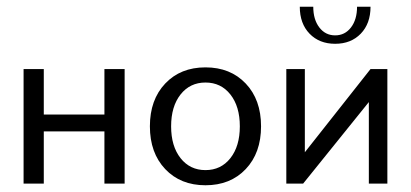

<svg xmlns="http://www.w3.org/2000/svg" viewBox="-20 -545 1220 570"><path d="M50 0V-340H110V-205H290V-340H350V0H290V-155H110V0Z M516 -264.5Q488 -229 488 -170Q488 -111 516 -75.5Q544 -40 590 -40Q636 -40 664 -75.5Q692 -111 692 -170Q692 -229 664 -264.5Q636 -300 590 -300Q544 -300 516 -264.5ZM470.5 -43Q425 -91 425 -170Q425 -249 470.5 -297Q516 -345 590 -345Q664 -345 709.5 -297Q755 -249 755 -170Q755 -91 709.5 -43Q664 5 590 5Q516 5 470.5 -43Z M830 0V-340H885V-93L1080 -340H1130V0H1075V-242L880 0ZM1040 -525H1080Q1080 -475 1051 -445Q1022 -415 975 -415Q928 -415 899 -445Q870 -475 870 -525H910Q910 -487 928 -463.5Q946 -440 975 -440Q1004 -440 1022 -463.5Q1040 -487 1040 -525Z"/></svg>

Font: Glametrix
Style: Regular
Weight: 500
Designer: gluk
Foundry: gluk
Version: Version 0.40